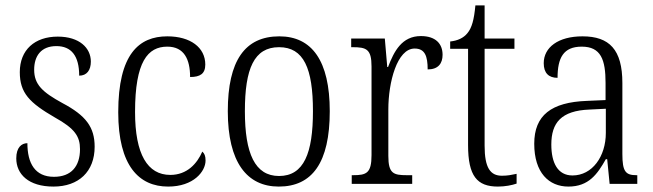

<svg xmlns="http://www.w3.org/2000/svg" viewBox="-20 -678 2409 708"><path d="M177 10C270 10 329 -45 329 -137C329 -209 297 -252 210 -298C137 -338 106 -366 106 -421C106 -471 131 -508 188 -508C243 -508 272 -472 272 -399C300 -399 315 -419 315 -451C315 -501 273 -543 193 -543C108 -543 53 -494 53 -412C53 -335 89 -299 182 -245C256 -204 275 -175 275 -128C275 -64 242 -26 179 -26C109 -26 81 -76 81 -150C60 -150 40 -135 40 -94C40 -36 85 10 177 10Z M600 10C694 10 738 -46 738 -86C738 -103 734 -112 726 -119C707 -75 670 -33 608 -33C524 -33 478 -109 478 -265C478 -451 525 -506 597 -506C659 -506 681 -459 681 -394C718 -394 737 -406 737 -440C737 -503 682 -544 597 -544C492 -544 416 -478 416 -264C416 -66 493 10 600 10Z M1008 10C1131 10 1196 -78 1196 -268C1196 -454 1130 -544 1010 -544C883 -544 820 -454 820 -268C820 -79 891 10 1008 10ZM1009 -29C920 -29 883 -112 883 -268C883 -425 917 -504 1009 -504C1100 -504 1134 -426 1134 -268C1134 -114 1101 -29 1009 -29Z M1277 0H1500V-32H1480C1431 -32 1412 -38 1412 -103V-275C1412 -374 1444 -499 1509 -499C1547 -499 1557 -471 1557 -422C1596 -422 1612 -444 1612 -476C1612 -517 1586 -545 1532 -545C1462 -545 1433 -489 1411 -431H1408L1399 -536H1275V-504H1280C1331 -504 1350 -497 1350 -433V-106C1350 -39 1331 -32 1282 -32H1277Z M1816 10C1842 10 1868 5 1885 -1V-37C1866 -33 1852 -30 1831 -30C1788 -30 1767 -59 1767 -141V-498H1877V-536H1767V-658H1733C1728 -605 1720 -575 1703 -555C1689 -538 1668 -528 1640 -525V-498H1706V-143C1706 -29 1739 10 1816 10Z M2076 10C2151 10 2183 -36 2214 -91H2219L2228 0H2330V-32H2327C2287 -32 2275 -45 2275 -110V-372C2275 -495 2227 -544 2128 -544C2038 -544 1985 -503 1985 -445C1985 -409 2003 -391 2036 -391C2036 -464 2057 -506 2125 -506C2196 -506 2213 -458 2213 -372V-309L2144 -306C2013 -301 1950 -253 1950 -148C1950 -41 2004 10 2076 10ZM2091 -31C2037 -31 2013 -77 2013 -145C2013 -225 2049 -270 2154 -274L2214 -277V-188C2214 -101 2164 -31 2091 -31Z"/></svg>

Font: Noto Serif Thai Condensed Light
Style: Regular
Weight: 300
Width: 3
Designer: Monotype Design Team
Foundry: Monotype Imaging Inc.
Version: Version 2.002